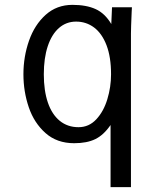

<svg xmlns="http://www.w3.org/2000/svg" viewBox="-20 -580 640 791"><path d="M285.5 10Q214.5 10 167.5 -31.8Q120.5 -73.5 98.5 -138.2Q76.5 -203 76.5 -274Q76.5 -346.5 99.5 -412.2Q122.5 -478 168.2 -519Q214 -560 278.5 -560Q335.5 -560 374 -542.5Q412.5 -525 438.5 -481L441.5 -550H523.5L522.5 -532Q519.5 -463 519.5 -442V191H435.5V-65Q407 -23.5 372.5 -6.8Q338 10 285.5 10ZM437.5 -274Q437.5 -345 418.8 -393.8Q400 -442.5 367.5 -466.8Q335 -491 293.5 -491Q253 -491 223 -464.8Q193 -438.5 176.8 -389.8Q160.5 -341 160.5 -274Q160.5 -206.5 177.2 -157.5Q194 -108.5 226.2 -82.2Q258.5 -56 303.5 -56Q346.5 -56 376.8 -88.5Q407 -121 422.2 -171.2Q437.5 -221.5 437.5 -274Z"/></svg>

Font: JuliaMono
Style: Regular
Weight: 400
Monospace: yes
Designer: cormullion
Foundry: corm
Version: Version 0.055; ttfautohint (v1.8.4)